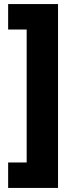

<svg xmlns="http://www.w3.org/2000/svg" viewBox="-20 -755 353 943"><path d="M20 168H265V-735H20V-610H111V43H20Z"/></svg>

Font: Noto Sans UI SemiCondensed Black
Style: Regular
Weight: 900
Width: 4
Designer: Monotype Design Team
Foundry: Monotype Imaging Inc.
Version: 1.001